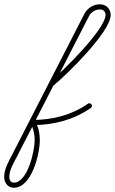

<svg xmlns="http://www.w3.org/2000/svg" viewBox="-139 -572 538 898"><path d="M95.2 -174.2C99.3 -169.1 106.9 -168.3 112 -172.5C174.5 -223.5 376.9 -422.3 378.7 -500.8C379.4 -530 357.7 -551.9 328.6 -551.9C297.5 -551.9 269.4 -533.9 255.3 -506.5C143 -287.5 30.7 -68.5 -81.7 150.5C-98.2 182.8 -119.5 218 -119.5 255.3C-119.5 281.9 -102.9 306.2 -74.4 306.2C9.2 306.2 47.2 148.1 47.2 83.8C47.2 54.2 41 19.1 23.9 -5.8C21.5 -9.3 16.8 -4.6 13.9 1C11 6.5 9.7 13 14 13C110.9 13 205.8 -11.1 285.9 -67.2C291.3 -71 292.6 -78.5 288.8 -83.9C285 -89.3 277.5 -90.6 272.1 -86.8C272.1 -86.8 272.1 -86.8 272.1 -86.8C196 -33.6 106 -11 14 -11C9.7 -11 6 -8.1 4 -4.2C2 -0.4 1.7 4.3 4.1 7.8C18.4 28.6 23.2 59.2 23.2 83.8C23.2 132.5 -9.2 282.2 -74.4 282.2C-89.4 282.2 -95.5 268.5 -95.5 255.3C-95.5 222.5 -74.9 190 -60.3 161.5C52 -57.5 164.3 -276.5 276.7 -495.5C286.7 -515 306.5 -527.9 328.6 -527.9C344.3 -527.9 355.1 -517.1 354.7 -501.4C353.1 -434.3 152.1 -236.1 96.9 -191.1C91.7 -186.9 91 -179.4 95.2 -174.2Z"/></svg>

Font: FRB American Cursive Guidelines Arrows Light
Style: Italic
Weight: 300
Italic angle: -25°
Version: Version 2.0;Modular Font Editor K font №1